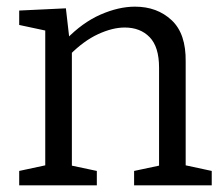

<svg xmlns="http://www.w3.org/2000/svg" viewBox="-20 -557 673 577"><path d="M37.7 0V-43.3L128 -62.7L116 -48.3V-478L128 -462.7L37.7 -482V-525.3L178 -532L189.3 -433.7L178.3 -438.3Q227.7 -489.3 282.2 -513.2Q336.7 -537 385.7 -537Q452.3 -537 495.8 -496.3Q539.3 -455.7 538 -371.3V-48.3L528 -62.3L616.3 -43.3V0H383V-43.3L469.7 -61.7L458 -47V-354Q458 -416 429.8 -445.2Q401.7 -474.3 354.7 -474.3Q318 -474.3 274.5 -454.2Q231 -434 189.3 -391.7L196 -407.7V-47L186 -61.3L271 -43.3V0Z"/></svg>

Font: Bitter Thin
Style: Regular
Weight: 100
Designer: Sol Matas, and Bitter project Authors
Foundry: Sol Matas
Version: Version 2.002